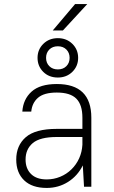

<svg xmlns="http://www.w3.org/2000/svg" viewBox="-20 -920 560 946"><path d="M350 -900H410L290 -770H240ZM210 6Q138 6 99 -31.5Q60 -69 60 -134Q60 -203 107 -244Q154 -285 260 -285H386V-340Q386 -404 356 -434Q326 -464 260 -464Q197 -464 167.5 -438.5Q138 -413 134 -370H90Q94 -431 135.5 -468.5Q177 -506 260 -506Q430 -506 430 -340V0H394L388 -105Q362 -53 315 -23.5Q268 6 210 6ZM210 -36Q245 -36 276.5 -49Q308 -62 332 -85.5Q356 -109 370 -140Q384 -171 386 -207V-245H260Q177 -245 141.5 -215Q106 -185 106 -134Q106 -89 133 -62.5Q160 -36 210 -36ZM265 -538Q221 -538 193 -566Q165 -594 165 -635Q165 -676 193.5 -704Q222 -732 265 -732Q308 -732 336.5 -704Q365 -676 365 -635Q365 -594 336.5 -566Q308 -538 265 -538ZM265 -578Q291 -578 307 -594Q323 -610 323 -635Q323 -660 307 -676Q291 -692 265 -692Q239 -692 223 -676Q207 -660 207 -635Q207 -610 223 -594Q239 -578 265 -578Z"/></svg>

Font: Retni Sans Light
Style: Regular
Weight: 300
Designer: Vitaly Kuzmin
Foundry: ParaType Ltd.
Version: Version 1.00;March 2, 2019;FontCreator 11.5.0.2425 64-bit; t